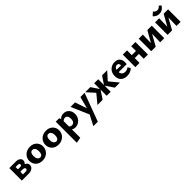

<svg xmlns="http://www.w3.org/2000/svg" viewBox="446 -2476 4597 4597"><g transform="rotate(-45 2744.0 -177.5)"><path d="M56 0V-424H286Q346 -424 386 -393.5Q426 -363 426 -317Q426 -284 405 -253.5Q384 -223 348.5 -204Q313 -185 270 -185L289 -248Q364 -248 412 -215Q460 -182 460 -128Q460 -74 413.5 -37Q367 0 286 0ZM181 -86H272Q301 -86 316 -99Q331 -112 331 -131Q331 -152 313.5 -164Q296 -176 256 -176H145V-257H265Q284 -257 296 -269Q308 -281 308 -297Q308 -310 298 -323Q288 -336 258 -336H181Z M746 14Q679 14 627 -14Q575 -42 545.5 -91.5Q516 -141 516 -204Q516 -273 549 -325.5Q582 -378 638.5 -408Q695 -438 767 -438Q833 -438 884.5 -410.5Q936 -383 966 -334Q996 -285 996 -221Q996 -154 963.5 -100.5Q931 -47 875 -16.5Q819 14 746 14ZM763 -80Q792 -80 810 -97Q828 -114 836 -143Q844 -172 844 -208Q844 -254 832 -284Q820 -314 799.5 -328.5Q779 -343 752 -343Q723 -343 704.5 -327Q686 -311 678 -283Q670 -255 670 -216Q670 -170 682 -140Q694 -110 715 -95Q736 -80 763 -80Z M1290 14Q1223 14 1171 -14Q1119 -42 1089.5 -91.5Q1060 -141 1060 -204Q1060 -273 1093 -325.5Q1126 -378 1182.5 -408Q1239 -438 1311 -438Q1377 -438 1428.5 -410.5Q1480 -383 1510 -334Q1540 -285 1540 -221Q1540 -154 1507.5 -100.5Q1475 -47 1419 -16.5Q1363 14 1290 14ZM1307 -80Q1336 -80 1354 -97Q1372 -114 1380 -143Q1388 -172 1388 -208Q1388 -254 1376 -284Q1364 -314 1343.5 -328.5Q1323 -343 1296 -343Q1267 -343 1248.5 -327Q1230 -311 1222 -283Q1214 -255 1214 -216Q1214 -170 1226 -140Q1238 -110 1259 -95Q1280 -80 1307 -80Z M1864 8Q1815 8 1780.5 -14.5Q1746 -37 1728 -77L1760 -133Q1774 -110 1796 -98.5Q1818 -87 1842 -87Q1873 -87 1894 -102.5Q1915 -118 1926 -146.5Q1937 -175 1937 -214Q1937 -250 1927.5 -277.5Q1918 -305 1899 -321Q1880 -337 1852 -337Q1828 -337 1802.5 -324Q1777 -311 1757 -278L1714 -311Q1751 -374 1794.5 -404Q1838 -434 1896 -434Q1956 -434 1999 -407Q2042 -380 2065 -334Q2088 -288 2088 -230Q2088 -162 2057.5 -108.5Q2027 -55 1976.5 -23.5Q1926 8 1864 8ZM1628 289V-424H1746L1771 -350V264Z M2344 73 2128 -424H2281L2398 -76ZM2463 -424H2605L2340 289H2189L2361 -43Z M3204 0 3058 -218 3197 -424H3370L3150 -180V-277L3377 0ZM2617 0 2845 -277V-180L2625 -424H2798L2936 -218L2791 0ZM2929 0V-424H3065V0Z M3613 14Q3550 14 3501.5 -10.5Q3453 -35 3425.5 -82.5Q3398 -130 3398 -197Q3398 -269 3429 -323Q3460 -377 3513 -407.5Q3566 -438 3634 -438Q3718 -438 3763 -390.5Q3808 -343 3808 -263Q3808 -248 3807.5 -231Q3807 -214 3804 -197H3689V-257Q3689 -303 3674 -327Q3659 -351 3624 -351Q3594 -351 3573 -334.5Q3552 -318 3541 -288.5Q3530 -259 3530 -221Q3530 -158 3562 -124Q3594 -90 3650 -90Q3681 -90 3709.5 -100.5Q3738 -111 3764 -131L3805 -62Q3775 -32 3741 -15.5Q3707 1 3674 7.5Q3641 14 3613 14ZM3465 -197 3481 -272H3795V-197Z M4183 0V-424H4326V0ZM3899 0V-424H4042V0ZM3969 -163V-263H4254V-163Z M4740 0 4750 -424H4879V0ZM4438 0V-424H4577L4567 0ZM4527 0V-66L4730 -424H4788V-355L4590 0Z M5293 0 5303 -424H5432V0ZM4991 0V-424H5130L5120 0ZM5080 0V-66L5283 -424H5341V-355L5143 0ZM5208 -493Q5165 -493 5124 -512Q5083 -531 5053 -568L5136 -643Q5164 -612 5190 -600.5Q5216 -589 5238 -589Q5265 -589 5288 -602Q5311 -615 5334 -644L5386 -606Q5359 -548 5310.5 -520.5Q5262 -493 5208 -493Z"/></g></svg>

Font: Ysabeau ExtraBold
Style: Regular
Weight: 800
Designer: Christian Thalmann (Catharsis Fonts)
Version: Version 2.002